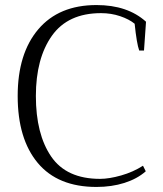

<svg xmlns="http://www.w3.org/2000/svg" viewBox="-20 -730 644 760"><path d="M50 -350Q50 -518 131.5 -614Q213 -710 362 -710Q485 -710 558 -644L550 -530H531Q521 -558 513 -636Q491 -654 455.5 -666Q420 -678 380 -678Q249 -678 185.5 -588.5Q122 -499 122 -350Q122 -199 182.5 -110.5Q243 -22 376 -22Q412 -22 459.5 -35.5Q507 -49 546 -74L557 -52Q523 -22 472.5 -6Q422 10 362 10Q209 10 129.5 -85Q50 -180 50 -350Z"/></svg>

Font: Trirong Light
Style: Regular
Weight: 300
Designer: Katatrad Team
Foundry: CadsonDemak
Version: Version 1.001